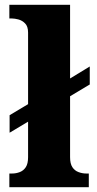

<svg xmlns="http://www.w3.org/2000/svg" viewBox="-20 -780 403 800"><path d="M19 0V-57H30Q47 -57 62.5 -63Q78 -69 87.5 -83.5Q97 -98 97 -125V-273L20 -227V-300L97 -346V-644Q97 -670 84.5 -682.5Q72 -695 56.5 -699Q41 -703 30 -703H19V-760H272V-453L354 -503V-428L272 -379V-125Q272 -98 281.5 -83.5Q291 -69 307 -63Q323 -57 339 -57H350V0Z"/></svg>

Font: Noto Serif Bengali ExtraBold
Style: Regular
Weight: 800
Designer: Juan Bruce, Universal Thirst, Indian Type Foundry and the Monotype Design Team.
Foundry: Monotype Imaging Inc.
Version: Version 2.003